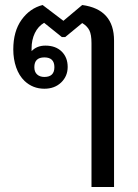

<svg xmlns="http://www.w3.org/2000/svg" viewBox="-20 -532 552 766"><path d="M345 214V-360Q345 -394 336.5 -411Q328 -428 308 -440L240 -384H227L156 -441Q132 -427 119 -400Q106 -373 106 -339Q106 -332 106 -328Q127 -350 161 -350Q202 -350 226 -326.5Q250 -303 250 -265Q250 -228 224 -203Q198 -178 157 -178Q111 -178 78 -209Q56 -230 44.5 -263Q33 -296 33 -335Q33 -407 66 -453Q99 -499 150 -512L233 -449L308 -512Q435 -495 435 -370V214ZM157 -225Q197 -225 197 -264Q197 -303 157 -303Q117 -303 117 -264Q117 -245 128 -235Q139 -225 157 -225Z"/></svg>

Font: Noto Sans Thai Looped UI
Style: Regular
Weight: 400
Designer: Cadson Demak Team
Foundry: Cadson Demak Co., Ltd.
Version: Version 1.000